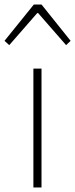

<svg xmlns="http://www.w3.org/2000/svg" viewBox="-43 -831 333 851"><path d="M105 0V-527H141V0ZM-23 -650 107 -811H141L270 -650L250 -631L126 -773H122L-2 -631Z"/></svg>

Font: Noto Sans SC Thin
Style: Regular
Weight: 100
Designer: Ryoko NISHIZUKA 西塚涼子 (kana, bopomofo & ideographs); Paul D. Hunt (Latin, Greek & Cyrillic); Sandoll Communications 산돌커뮤니
Foundry: Adobe
Version: Version 2.004-H2;hotconv 1.0.118;makeotfexe 2.5.65603